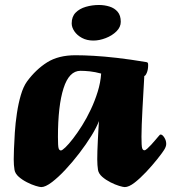

<svg xmlns="http://www.w3.org/2000/svg" viewBox="-20 -749 697 782"><path d="M148 13Q141.8 13 125.2 8Q108.6 3 89.7 -6.7Q70.7 -16.3 56.3 -29Q41.9 -41.7 39.1 -57Q35.9 -76.3 35.9 -100Q35.9 -112.4 36.9 -141.8Q37.9 -171.1 40.4 -209.4Q42.9 -247.8 48.9 -287.8Q54.9 -327.8 64.9 -361.9Q74.9 -396 89.9 -417Q126.1 -466.2 172 -495.1Q217.9 -524 287.5 -524Q321.4 -524 362.4 -521.6Q403.3 -519.3 456.1 -513.3Q508.9 -507.3 576.4 -496Q579.7 -495.2 581.6 -493.5Q583.4 -491.7 583.4 -484Q583.4 -465.7 577.9 -452.6Q572.4 -439.6 567.7 -439.6Q567.7 -436.6 566.5 -417Q565.4 -397.4 563.7 -367.4Q561.9 -337.3 560.2 -304.4Q558.4 -271.5 557.3 -241.5Q556.2 -211.6 556.2 -192.5Q556.2 -154.7 558.9 -145.8Q561.7 -136.9 568.4 -136.9Q572.4 -136.9 579.8 -143.6Q587.3 -150.3 595.9 -159.6Q604.6 -168.9 612.2 -178.1Q619.7 -187.2 623.9 -191.9Q629.7 -198.5 630.8 -199.7Q632 -201 634.7 -201Q641.5 -201 649.3 -188.8Q657 -176.7 657 -162.9Q657 -156.9 654.6 -150.6Q652.2 -144.3 648 -137.8Q639.8 -124.8 620 -100.1Q600.3 -75.3 575.6 -49Q551 -22.8 527.9 -4.9Q504.7 13 488 13Q481.7 13 465.1 8Q448.6 3 429.6 -6.7Q410.7 -16.3 396.2 -29Q381.8 -41.7 379.1 -57Q377.8 -66.5 376.9 -77Q376.1 -87.5 376.1 -100Q376.1 -114.5 376.7 -134.7Q377.3 -155 378.5 -177.1Q379.8 -199.2 380.8 -220Q381.8 -240.7 383 -256Q373.9 -231.2 352.6 -196.5Q331.3 -161.9 303.4 -125.5Q275.6 -89.1 246 -57.5Q216.5 -25.9 190.6 -6.5Q164.8 13 148 13ZM228.2 -136.2Q233.2 -136.2 246.5 -148.9Q259.8 -161.6 277.5 -184.5Q295.2 -207.4 314.2 -237.5Q333.2 -267.7 349.8 -303Q366.5 -338.3 378 -375.6Q389.6 -412.9 392 -449.4Q367 -456.1 345.8 -458.4Q324.6 -460.6 307.7 -460.6Q261.5 -460.6 238.8 -389.6Q216 -318.5 216 -191Q216 -153.9 218.7 -145.1Q221.5 -136.2 228.2 -136.2ZM360.4 -583.8Q333.7 -583.8 313.8 -594.6Q293.8 -605.4 282.9 -621.6Q272 -637.8 272 -653.6Q272 -681.2 287.9 -697.4Q303.8 -713.7 329.5 -721.2Q355.1 -728.7 383.2 -728.7Q405.5 -728.7 426 -722.3Q446.5 -715.9 459.2 -701Q471.9 -686.1 471.9 -660.1Q471.9 -638.7 454.3 -621.3Q436.7 -603.9 410.7 -593.9Q384.7 -583.8 360.4 -583.8Z"/></svg>

Font: Briem Hand Thin
Style: Regular
Weight: 100
Designer: Gunnlaugur SE Briem, Eben Sorkin
Foundry: Sorkin Type Co.
Version: Version 1.003